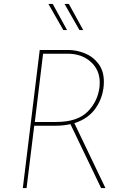

<svg xmlns="http://www.w3.org/2000/svg" viewBox="-20 -956 657 976"><path d="M494 0 338 -325Q303 -317 266 -317H154L115 0H96L182 -702H326Q368 -702 410 -685.5Q452 -669 480 -632.5Q508 -596 508 -541Q508 -470 470 -411.5Q432 -353 358 -330L516 0ZM265 -336Q373 -336 425 -388Q477 -440 486 -514Q487 -522 487 -536Q487 -601 441 -642Q395 -683 324 -683H199L157 -336ZM321 -803H302L226 -936H248ZM403 -803H384L308 -936H330Z"/></svg>

Font: Josefin Sans Thin
Style: Italic
Weight: 200
Italic angle: -7°
Designer: Santiago Orozco
Foundry: Typemade
Version: Version 2.000